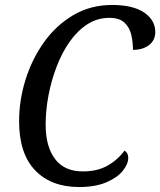

<svg xmlns="http://www.w3.org/2000/svg" viewBox="-20 -744 646 774"><path d="M299 10Q186 10 121.5 -57.5Q57 -125 57 -255Q57 -340 83 -423Q109 -506 157.5 -574Q206 -642 275.5 -683Q345 -724 432 -724Q516 -724 561 -693.5Q606 -663 606 -615Q606 -582 581 -562.5Q556 -543 516 -543Q516 -575 509 -604.5Q502 -634 481.5 -653Q461 -672 421 -672Q372 -672 332 -646Q292 -620 261 -576Q230 -532 208.5 -476Q187 -420 175.5 -359.5Q164 -299 164 -241Q164 -154 201.5 -103.5Q239 -53 314 -53Q372 -53 413 -76Q454 -99 482 -137Q497 -127 497 -108Q497 -83 475 -55.5Q453 -28 408.5 -9Q364 10 299 10Z"/></svg>

Font: Noto Serif SemiCondensed
Style: Italic
Weight: 400
Width: 4
Italic angle: -12°
Designer: Monotype Design Team
Foundry: Monotype Imaging Inc.
Version: Version 2.013